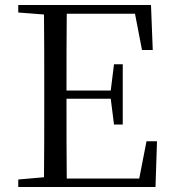

<svg xmlns="http://www.w3.org/2000/svg" viewBox="-20 -748 692 768"><path d="M548 -548H591L584 -728H53V-698L156 -690C157 -591 157 -491 157 -391V-337C157 -236 157 -137 156 -39L53 -30V0H602L608 -183H566L537 -34H247C246 -133 246 -235 246 -353H423L436 -250H471V-491H436L423 -386H246C246 -495 246 -596 247 -693H520Z"/></svg>

Font: Source Han Serif KR
Style: Regular
Weight: 400
Designer: Ryoko NISHIZUKA 西塚涼子 (kana & ideographs); Frank Grießhammer (Latin, Greek & Cyrillic); Wenlong ZHANG 张文龙 (bopomofo); San
Foundry: Adobe
Version: Version 2.001;hotconv 1.1.0;makeotfexe 2.6.0